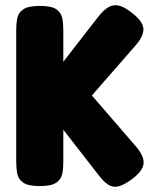

<svg xmlns="http://www.w3.org/2000/svg" viewBox="-20 -714 604 746"><path d="M134 9Q89 9 70 -4.5Q51 -18 47 -39.5Q43 -61 43 -83V-600Q43 -622 47 -643Q51 -664 70 -677.5Q89 -691 135 -691Q181 -691 199.5 -677.5Q218 -664 222 -643Q226 -622 226 -599V-474L361 -648Q382 -675 401 -686Q420 -697 441 -692.5Q462 -688 490 -666Q534 -633 537 -604.5Q540 -576 508 -539L337 -343L509 -144Q542 -105 537.5 -76Q533 -47 490 -16Q460 6 438.5 10.5Q417 15 399.5 3Q382 -9 362 -35L226 -210V-82Q226 -60 222 -39Q218 -18 199 -4.5Q180 9 134 9Z"/></svg>

Font: Fredoka SemiCondensed
Style: Bold
Weight: 700
Width: 4
Designer: Ben Nathan
Foundry: Milena B. Brandão, Ben Nathan
Version: Version 2.001